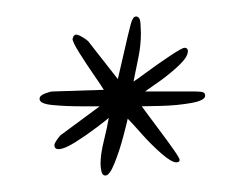

<svg xmlns="http://www.w3.org/2000/svg" viewBox="-20 -367 288 233"><path d="M108 -154Q104 -154 103 -159.5Q102 -165 102 -168Q102 -180 106 -196Q110 -212 112 -224Q110 -222 97.5 -212.5Q85 -203 71.5 -194.5Q58 -186 51 -186Q46 -186 46 -191Q46 -193 49.5 -198Q53 -203 55 -204L101 -238Q96 -238 78 -238Q60 -238 44 -239.5Q28 -241 28 -247Q28 -251 34.5 -253.5Q41 -256 44 -256L106 -258Q103 -263 94 -276Q85 -289 76.5 -302.5Q68 -316 68 -320Q68 -320 68.5 -321Q69 -322 69 -323Q71 -325 72 -325Q75 -325 80 -322Q85 -319 87 -317L123 -271L135 -323Q136 -327 138.5 -337Q141 -347 145 -347Q150 -347 150.5 -338.5Q151 -330 151 -327Q151 -312 148 -297.5Q145 -283 142 -268Q144 -269 157.5 -279Q171 -289 186 -299Q201 -309 204 -309Q208 -309 208 -305Q208 -298 197.5 -288Q187 -278 174.5 -269Q162 -260 156 -256H216Q220 -256 224.5 -255.5Q229 -255 229 -251Q229 -245 212 -242Q195 -239 176 -238.5Q157 -238 152 -238Q152 -238 159 -228.5Q166 -219 175 -207Q184 -195 191 -185Q198 -175 198 -173Q198 -170 194 -170Q188 -170 175.5 -181Q163 -192 151.5 -205Q140 -218 135 -223Q134 -218 129.5 -201Q125 -184 119 -169Q113 -154 108 -154Z"/></svg>

Font: Qwitcher Grypen
Style: Regular
Weight: 400
Designer: Robert E. Leuschke
Foundry: Robert E. Leuschke
Version: Version 1.100; ttfautohint (v1.8.3)